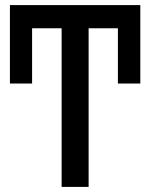

<svg xmlns="http://www.w3.org/2000/svg" viewBox="-20 -734 590 754"><path d="M328 0H222V-623H39V-714H512V-623H328ZM19 -714H106V-406H19ZM443 -714H531V-406H443Z"/></svg>

Font: Noto Sans Display SemiCondensed Medium
Style: Regular
Weight: 500
Width: 4
Designer: Monotype Design Team
Foundry: Monotype Imaging Inc.
Version: Version 2.003